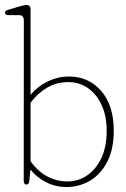

<svg xmlns="http://www.w3.org/2000/svg" viewBox="-23 -743 509 773"><path d="M100 -705V-361.5Q130.5 -397 171 -416Q211.5 -435 254.5 -435Q334 -435 384.5 -376.8Q435 -318.5 435 -217Q435 -142 408.8 -91.5Q382.5 -41 339.2 -15.5Q296 10 244.5 10Q200.5 10 162.8 -9.2Q125 -28.5 99.5 -60.5L95 -15Q93.5 0 84 0Q72.5 0 72.5 -16L73 -661Q73 -682 54 -682H11.5Q-3 -682 -3 -692Q-3 -700 11 -704L58.5 -718Q76 -723 83.5 -723Q100 -723 100 -705ZM252 -412.5Q205 -412.5 167 -390.2Q129 -368 100 -329.5V-94Q128 -54 166.5 -33.2Q205 -12.5 248.5 -12.5Q292 -12.5 327.8 -36.8Q363.5 -61 385 -106.5Q406.5 -152 406.5 -215.5Q406.5 -276 386.2 -320Q366 -364 331.2 -388.2Q296.5 -412.5 252 -412.5Z"/></svg>

Font: Fraunces 144pt S100 Thin
Style: Regular
Weight: 100
Version: Version 1.000; ttfautohint (v1.8.3)